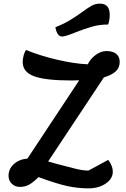

<svg xmlns="http://www.w3.org/2000/svg" viewBox="-20 -1007 694 1057"><path d="M552 -581 245 -118 299 -103Q362 -86 400 -77Q438 -68 467 -68L576 -127Q590 -107 595.5 -92Q601 -77 601 -62Q601 -23 562 3.5Q523 30 467 30Q409 30 351 17.5Q293 5 192 -32Q162 -2 139.5 10Q117 22 90 22Q63 22 45 4.5Q27 -13 27 -39Q27 -77 56 -103.5Q85 -130 131 -134L416 -565Q403 -564 374 -564Q229 -564 167 -587.5Q105 -611 105 -665Q105 -683 110 -701.5Q115 -720 123 -732Q201 -700 295.5 -678Q390 -656 463 -653Q479 -685 508 -705.5Q537 -726 566 -726Q601 -726 620 -710.5Q639 -695 639 -666Q639 -635 617.5 -614.5Q596 -594 552 -581ZM285 -857Q328 -874 361 -893.5Q394 -913 430 -939Q465 -965 485.5 -976Q506 -987 530 -987Q584 -987 584 -926Q584 -893 575 -872Q528 -872 487.5 -860.5Q447 -849 391 -827Q340 -806 322 -806Q294 -806 285 -857Z"/></svg>

Font: Lemonada
Style: Regular
Weight: 400
Designer: Mohamed Gaber (Arabic) Eduardo Tunni (Latin)
Foundry: Kief Type Foundry
Version: Version 3.006